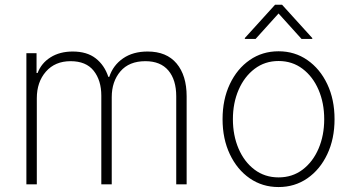

<svg xmlns="http://www.w3.org/2000/svg" viewBox="-20 -767 1472 799"><path d="M89.8 0V-545.5H132.1V-463.1H136.4Q152 -504.3 190.3 -528.4Q228.7 -552.6 282.7 -552.6Q342 -552.6 378.4 -524.1Q414.8 -495.7 430.8 -447.1H434.7Q450.6 -495.4 492 -524Q533.4 -552.6 594.1 -552.6Q673.3 -552.6 715 -502.7Q756.7 -452.8 756.7 -366.1V0H713.4V-366.1Q713.4 -434.7 680.8 -473.5Q648.1 -512.4 584.9 -512.4Q517.4 -512.4 481.2 -470.2Q445 -427.9 445 -362.6V0H401.6V-369Q401.6 -432.5 369.9 -472.5Q338.1 -512.4 273.8 -512.4Q209.2 -512.4 171.2 -469.1Q133.2 -425.8 133.2 -358V0Z M1139.2 11.4Q1071.7 11.4 1019.2 -25Q966.6 -61.4 936.4 -125.4Q906.2 -189.3 906.2 -271Q906.2 -353 936.4 -416.9Q966.6 -480.8 1019.2 -517.2Q1071.7 -553.6 1139.2 -553.6Q1206.7 -553.6 1259.2 -517Q1311.8 -480.5 1342 -416.7Q1372.2 -353 1372.2 -271Q1372.2 -189.3 1342 -125.4Q1311.8 -61.4 1259.2 -25Q1206.7 11.4 1139.2 11.4ZM1139.2 -28.8Q1196.7 -28.8 1239.3 -61.1Q1282 -93.4 1305.6 -148.4Q1329.2 -203.5 1329.2 -271Q1329.2 -338.4 1305.6 -393.3Q1282 -448.2 1239.2 -480.6Q1196.4 -513.1 1139.2 -513.1Q1082.4 -513.1 1039.6 -480.6Q996.8 -448.2 973 -393.3Q949.2 -338.4 949.2 -271Q949.2 -203.5 972.8 -148.4Q996.4 -93.4 1039.2 -61.1Q1082 -28.8 1139.2 -28.8ZM1043.7 -605.1 1139.2 -710.9 1234.7 -605.1H1279.5V-608.7L1153.8 -747.2H1124.6L998.9 -608.7V-605.1Z"/></svg>

Font: Inter Extra Light BETA
Style: Regular
Weight: 200
Designer: Rasmus Andersson
Foundry: rsms
Version: Version 3.011;git-f93a4a705